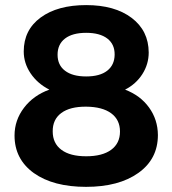

<svg xmlns="http://www.w3.org/2000/svg" viewBox="-20 -727 677 754"><path d="M235.4 -449.2Q264.6 -426.8 318.4 -426.8Q372.1 -426.8 400.9 -449.2Q429.7 -471.7 430.2 -512.2Q430.7 -553.2 401.4 -575.7Q372.1 -598.1 318.4 -598.1Q264.6 -598.1 235.4 -575.7Q206.1 -553.2 206.1 -512.2Q206.1 -471.2 235.4 -449.2ZM187 -210.9Q187 -164.1 221.2 -138.7Q254.9 -113.3 318.4 -113.3Q381.8 -113.3 416.5 -138.7Q451.2 -164.1 451.2 -210.4Q451.2 -256.8 416.5 -282.2Q381.8 -307.6 318.4 -308.1Q254.9 -308.6 220.7 -283.2Q186.5 -257.8 187 -210.9ZM37.1 -194.8Q37.1 -254.9 74.2 -303.7Q111.3 -352.5 173.8 -375Q127 -398.9 100.1 -439Q73.2 -479 73.2 -524.9Q73.2 -609.4 139.6 -658.2Q206.1 -707 318.4 -707Q430.7 -707 497.1 -656.7Q563.5 -606.4 564 -521Q564 -475.1 539.1 -436Q514.2 -397 471.2 -375Q531.2 -352.1 565.4 -304.7Q599.6 -257.3 600.1 -196.8Q600.1 -102.5 523.4 -47.9Q446.8 6.8 317.9 6.8Q189 6.8 112.8 -47.4Q37.1 -102.1 37.1 -194.8Z"/></svg>

Font: TruenoSBd
Style: Demi
Weight: 600
Designer: Julieta Ulanovsky
Foundry: Julieta Ulanovsky
Version: Version 3.001b